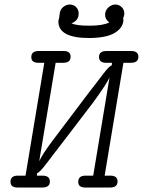

<svg xmlns="http://www.w3.org/2000/svg" viewBox="-20 -839 639 859"><path d="M26.9 -25.9Q26.9 -52.7 59.1 -53.2H94.2L178.2 -558.1H151.9Q119.6 -558.1 120.1 -584Q120.1 -610.8 153.8 -610.8H264.2Q296.4 -610.8 295.9 -585Q295.9 -558.1 263.2 -558.1H229L159.2 -141.1L155.8 -117.2Q165.5 -143.1 213.9 -208Q262.2 -272.9 380.9 -429.2Q394 -445.3 407 -462.6Q419.9 -480 427 -489Q434.1 -498 441.7 -508.1Q449.2 -518.1 453.1 -522.5Q457 -526.9 460.9 -531.5Q464.8 -536.1 468 -538.6Q471.2 -541 473.6 -543Q476.1 -544.9 480 -546.9L481 -558.1H455.1Q422.9 -558.1 422.9 -584Q422.9 -610.8 457 -610.8H566.9Q599.1 -610.8 599.1 -585Q599.1 -558.1 565.9 -558.1H532.2L448.2 -53.2H473.1Q506.3 -53.2 505.9 -26.9Q505.9 0 472.2 0H361.8Q329.6 0 330.1 -25.9Q330.1 -52.7 361.8 -53.2H397L466.8 -473.1L470.2 -494.1Q461.4 -469.2 397 -380.9L245.1 -182.1Q231.9 -166 219 -148.4Q206.1 -130.9 199 -121.8Q191.9 -112.8 184.3 -102.8Q176.8 -92.8 172.9 -88.4Q168.9 -84 165 -79.6Q161.1 -75.2 158 -72.5Q154.8 -69.8 152.3 -67.9Q149.9 -65.9 146 -64L145 -53.2H169.9Q203.1 -53.2 203.1 -26.9Q203.1 0 168.9 0H59.1Q26.9 0 26.9 -25.9ZM241.2 -743.2Q241.2 -748 243.2 -753.4Q245.1 -758.8 247.1 -777.8Q249 -795.9 262.5 -807.4Q275.9 -818.8 293 -818.8H293.9Q311 -817.9 321.5 -806.4Q332 -794.9 332 -778.8Q332 -746.6 299.8 -734.9Q321.8 -723.6 381.8 -724.1Q440.9 -724.1 469.2 -738.8Q450.2 -752 450.2 -772.9Q450.2 -792 464.6 -805.4Q479 -818.8 496.1 -818.8Q512.2 -818.8 524.2 -807.4Q536.1 -795.9 536.1 -778.8Q536.1 -767.6 530.8 -757.8Q530.8 -756.8 531.5 -754.9Q532.2 -752.9 532.2 -752Q532.2 -721.2 503.9 -699.2Q467.8 -669.4 378.9 -668.9Q241.2 -668.9 241.2 -743.2Z"/></svg>

Font: CMU Typewriter Text
Style: LightOblique
Weight: 200
Italic angle: -9.46001°
Version: Version 0.7.0